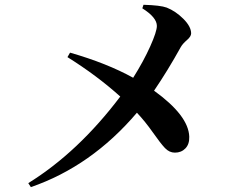

<svg xmlns="http://www.w3.org/2000/svg" viewBox="-20 -767 1040 799"><path d="M572.3 -732.4 577.1 -747.1Q647.5 -745.1 673.8 -735.4Q710.9 -720.7 743.2 -688.5Q775.4 -656.2 775.4 -627.9Q775.4 -615.2 757.8 -600.1Q740.2 -585 732.4 -571.3Q677.7 -472.7 621.1 -389.6Q764.6 -286.1 767.6 -198.2Q768.6 -167 751.5 -149.4Q734.4 -131.8 708 -131.8Q684.6 -131.8 666.5 -150.9Q648.4 -169.9 616.2 -215.8Q584 -261.7 549.8 -297.9Q360.4 -75.2 108.4 11.7L97.7 -4.9Q305.7 -133.8 480.5 -365.2Q382.8 -453.1 260.7 -529.3L271.5 -547.9Q424.8 -503.9 534.2 -443.4Q577.1 -511.7 605 -573.7Q632.8 -635.7 632.8 -659.2Q632.8 -694.3 572.3 -732.4Z"/></svg>

Font: GenRyuMin TW TTF Bold
Style: Regular
Weight: 700
Version: Version 1.300